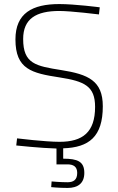

<svg xmlns="http://www.w3.org/2000/svg" viewBox="-20 -722 580 945"><path d="M395 129C395 73 362 59 291 59V8C418 4 486 -49 486 -199C486 -325 414 -356 282 -377C156 -397 94 -408 94 -530C94 -630 158 -668 272 -668C330 -668 467 -651 467 -651L471 -686C471 -686 349 -702 272 -702C139 -702 56 -657 56 -528C56 -381 136 -362 273 -341C396 -322 448 -298 448 -196C448 -71 387 -24 273 -24C202 -24 64 -41 64 -41L60 -6C60 -6 181 7 258 9V87H312C341 87 360 98 360 129C360 164 341 175 312 175C278 175 234 171 234 171L232 199C232 199 269 203 313 203C361 203 395 182 395 129Z"/></svg>

Font: RazerF5 Thin
Style: Regular
Weight: 250
Foundry: Razer Inc.
Version: Version 2